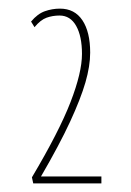

<svg xmlns="http://www.w3.org/2000/svg" viewBox="-20 -795 304 445"><path d="M57 -370 54 -384Q117 -490 143.5 -558.5Q170 -627 170 -670Q170 -711 156.5 -735Q143 -759 118 -759Q102 -759 88 -754Q74 -749 60 -732L52 -745Q67 -763 84 -769Q101 -775 119 -775Q153 -775 171 -748Q189 -721 189 -673Q189 -642 178 -604Q167 -566 142.5 -513Q118 -460 75 -386H215V-370Z"/></svg>

Font: Georama Condensed Thin
Style: Regular
Weight: 100
Width: 3
Designer: Jean-Baptiste Levee
Foundry: Production Type
Version: Version 1.000